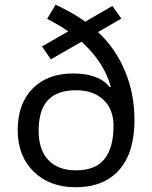

<svg xmlns="http://www.w3.org/2000/svg" viewBox="-20 -785 645 815"><path d="M550.8 -274.9Q550.8 -137.2 485.8 -63.7Q420.9 9.8 300.8 9.8Q190.9 9.8 123 -56.4Q55.2 -122.6 55.2 -232.9Q55.2 -344.7 118.4 -408.9Q181.6 -473.1 290 -473.1Q399.9 -473.1 445.8 -415L450.2 -417Q421.4 -521.5 326.2 -607.9L195.8 -533.2L158.2 -587.9L270 -651.9Q228 -680.2 180.2 -705.1L215.8 -765.1Q292 -729.5 341.8 -692.9L457 -759.8L495.1 -706.1L396 -648.9Q469.7 -580.6 510.3 -484.1Q550.8 -387.7 550.8 -274.9ZM461.9 -251Q461.9 -320.8 419.2 -361.3Q376.5 -401.9 303.2 -401.9Q222.2 -401.9 183.1 -359.6Q144 -317.4 144 -230Q144 -149.4 185.1 -105.7Q226.1 -62 303.2 -62Q385.7 -62 423.8 -110.4Q461.9 -158.7 461.9 -251Z"/></svg>

Font: Noto Sans Southeast Asian
Style: Regular
Weight: 400
Designer: Monotype Design Team
Foundry: Monotype Imaging Inc.
Version: Version 1.06 uh; ttfautohint (v1.4.1)